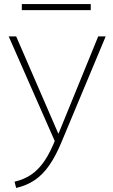

<svg xmlns="http://www.w3.org/2000/svg" viewBox="-20 -700 558 950"><path d="M52 199Q100 188 136 163Q172 138 201 95Q230 52 256 -15L258 14L23 -520H60L268 -40H270L466 -520H503L286 -1Q257 70 224.5 117Q192 164 152 191Q112 218 60 230ZM88 -650V-680H429V-650Z"/></svg>

Font: M PLUS 2 ExtraLight
Style: Regular
Weight: 250
Designer: Coji Morishita
Foundry: UNDERFOREST DESIGN
Version: Version 1.001